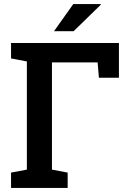

<svg xmlns="http://www.w3.org/2000/svg" viewBox="-20 -922 636 942"><path d="M34.2 0V-75.2L111.8 -89.8V-620.6L34.2 -635.3V-710.9H563.5V-540.5H465.3L459 -615.7H234.9V-89.8L312 -75.2V0ZM245.1 -769 339.4 -901.9H473.6L474.6 -898.9L341.3 -769H249Z"/></svg>

Font: Roboto Slab LO Medium
Style: Regular
Weight: 500
Designer: Google
Version: Version 2.000